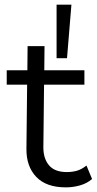

<svg xmlns="http://www.w3.org/2000/svg" viewBox="-20 -800 417 828"><path d="M264 8Q179 8 136 -37.5Q93 -83 94 -159L97 -435H9V-497H98L99 -601H172L171 -497H344V-435H170L167 -164Q167 -116 191.5 -87Q216 -58 268 -58Q291 -58 311 -63.5Q331 -69 353 -86L377 -28Q355 -9 325 -0.5Q295 8 264 8ZM224 -549V-780H288L269 -549Z"/></svg>

Font: LivvicRegular
Style: Regular
Weight: 400
Designer: Jacques Le Bailly, Baron von Fonthausen
Version: Version 1.001; ttfautohint (v1.8.2)